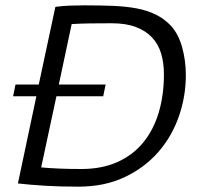

<svg xmlns="http://www.w3.org/2000/svg" viewBox="-20 -686 754 718"><path d="M29 -326 38 -370H125L187 -660L192 -661Q215 -664 241.5 -665Q268 -666 296 -666Q355 -666 403.5 -664Q452 -662 491.5 -654.5Q531 -647 562.5 -631.5Q594 -616 619 -590Q648 -558 661.5 -508Q675 -458 675 -405Q675 -326 649 -251Q623 -176 572 -117.5Q521 -59 446 -23.5Q371 12 273 12Q202 12 146.5 8.5Q91 5 47 0L116 -326ZM375 -370 366 -326H191L134 -60Q197 -54 284 -54Q361 -54 419 -80Q477 -106 515.5 -153Q554 -200 573.5 -265Q593 -330 593 -408Q593 -451 582.5 -486Q572 -521 548.5 -546Q525 -571 488 -585Q451 -599 398 -599Q358 -599 319 -598.5Q280 -598 248 -596L200 -370Z"/></svg>

Font: Quattrocento Sans
Style: Italic
Weight: 400
Designer: Pablo Impallari
Foundry: Pablo Impallari, Igino Marini, Brenda Gallo
Version: Version 2.000